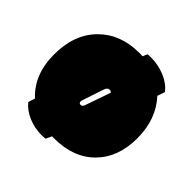

<svg xmlns="http://www.w3.org/2000/svg" viewBox="-162 -711 888 888"><g transform="rotate(45 282.0 -267.0)"><path d="M260.7 -187.5Q270.5 -187.5 275.4 -199.2L319.8 -326.7Q313.5 -332.5 306.6 -332.5Q299.8 -332.5 294.2 -327.4Q288.6 -322.3 282.7 -303.2L252 -210.9Q249.5 -202.6 249.5 -199.2Q249.5 -187.5 260.7 -187.5ZM282.7 8.8H276.9Q272.5 8.8 270.5 8.3L256.8 37.6Q243.7 39.1 231 39.1Q187 39.1 146 22Q105 4.9 80.1 -25.9L90.8 -59.1Q8.8 -134.8 8.8 -265.9Q8.8 -397 84.2 -473.4Q159.7 -549.8 282.7 -549.8H293.5Q297.4 -549.8 304.2 -548.8L314 -571.8Q324.2 -573.2 335.4 -573.2Q382.8 -573.2 426.5 -555.2Q470.2 -537.1 494.6 -505.4L481.9 -468.3Q555.7 -388.2 555.7 -263.7Q555.7 -139.2 482.7 -65.2Q409.7 8.8 282.7 8.8Z"/></g></svg>

Font: Modak
Style: Regular
Weight: 400
Version: Version 1.036;PS Version 1.000;hotconv 1.0.79;makeotf.lib2.5